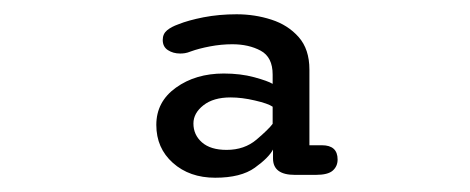

<svg xmlns="http://www.w3.org/2000/svg" viewBox="-20 -749 659 269"><path d="M393 -504Q362.5 -504 362.5 -527V-539.5Q356.5 -528 337 -514Q317.5 -500 281.5 -500Q245.5 -500 222.2 -520.8Q199 -541.5 199 -574Q199 -606.5 226.5 -626.2Q254 -646 293.5 -646Q317 -646 336.2 -640.8Q355.5 -635.5 362 -631.5V-644.5Q362 -669 345.2 -678Q328.5 -687 305.5 -687Q290 -687 274.2 -684Q258.5 -681 247.5 -677Q242.5 -675 239 -674.5Q235.5 -674 232.5 -674Q222.5 -674 215.2 -678.8Q208 -683.5 208 -693Q208 -701.5 214 -706.5Q220 -711.5 230 -715Q243.5 -720.5 265.2 -724.8Q287 -729 311.5 -729Q337 -729 360.2 -721.5Q383.5 -714 398.5 -697Q413.5 -680 413.5 -651.5V-545.5H431Q453 -545.5 453 -525.5Q453 -516 446.2 -510Q439.5 -504 422.5 -504ZM362 -599.5Q355.5 -604 337.2 -608.2Q319 -612.5 303 -612.5Q279 -612.5 265 -601.5Q251 -590.5 251 -576Q251 -560 263 -549.5Q275 -539 297.5 -539Q322.5 -539 339.5 -553.5Q356.5 -568 362 -575.5Z"/></svg>

Font: Sono ExtraLight Monospace
Style: Regular
Weight: 400
Version: Version 2.112